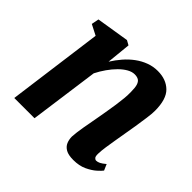

<svg xmlns="http://www.w3.org/2000/svg" viewBox="-140 -721 892 892"><g transform="rotate(45 306.0 -275.0)"><path d="M234.5 -429Q251.5 -456 272.2 -480Q293 -504 317.5 -522Q342 -540 369.5 -550.2Q397 -560.5 427 -560.5Q482 -560.5 515.2 -528.2Q548.5 -496 548.5 -419.5Q548.5 -401 544.2 -370.5Q540 -340 534.8 -306.8Q529.5 -273.5 524.5 -246Q520.5 -221 515.5 -192.8Q510.5 -164.5 506.8 -138.2Q503 -112 502.5 -92.5Q502 -75 507.2 -69Q512.5 -63 519 -63Q528 -63 538.5 -68.2Q549 -73.5 564.5 -86.5L577.5 -56.5Q572 -48.5 554.2 -32.5Q536.5 -16.5 508.2 -3.2Q480 10 441.5 10Q409 10 391.5 0Q374 -10 367 -26.5Q360 -43 360 -63Q360.5 -75 362.8 -92.8Q365 -110.5 368.8 -132Q372.5 -153.5 376.8 -175.8Q381 -198 384.5 -218.5Q388 -239.5 392.2 -263.5Q396.5 -287.5 400 -312.2Q403.5 -337 405.8 -360.2Q408 -383.5 407.5 -403.5Q407.5 -431 402.8 -446.2Q398 -461.5 388 -467.5Q378 -473.5 362 -473.5Q345 -473.5 326.2 -463Q307.5 -452.5 289 -434Q270.5 -415.5 253.8 -391.8Q237 -368 224 -342L177 0H44L107 -471.5L55.5 -498L62.5 -534.5L224 -560.5L246.5 -548Z"/></g></svg>

Font: Merriweather 36pt
Style: Bold Italic
Weight: 700
Italic angle: -7.8°
Version: Version 2.101